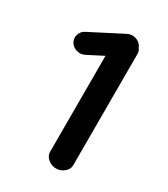

<svg xmlns="http://www.w3.org/2000/svg" viewBox="-146 -620 616 703"><g transform="rotate(30 162.0 -268.0)"><path d="M156 -29V-435L90 -401Q74 -393 56.5 -398Q39 -403 30 -418Q22 -433 27 -449.5Q32 -466 48 -474L184 -544Q200 -552 217.5 -547Q235 -542 244 -527L246 -522Q254 -512 254 -501V-29Q254 -12 239 0.5Q224 13 205 13Q186 13 171 0.5Q156 -12 156 -29Z"/></g></svg>

Font: Hoogli
Style: Bold
Weight: 700
Designer: Anand Singh Naorem
Foundry: Brand New Type
Version: Version 1.00 b007